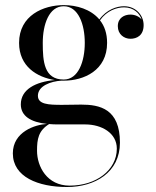

<svg xmlns="http://www.w3.org/2000/svg" viewBox="-20 -490 624 770"><path d="M63.5 -71.5C63.5 -24.5 103.5 0 168.5 7C121 9.5 31.5 38.5 31.5 125C31.5 219.5 133 260 248.5 260C361 260 461 201.5 461 82C461 -53.5 380.5 -70.5 305.5 -70.5C277 -70.5 263.5 -69.5 228.5 -69.5C174 -69.5 132 -71.5 132 -106C132 -145.5 184 -164 226 -166.5C229.5 -166.5 232.5 -166.5 235.5 -166.5C316.5 -166.5 409.5 -207.5 409.5 -318C409.5 -356 399 -386 381 -408.5C408.5 -447.5 448 -460.5 477.5 -460.5C515.5 -460.5 539.5 -437.5 548 -411.5C538 -424.5 520 -431.5 503 -431.5C479 -431.5 452.5 -418.5 452.5 -385C452.5 -352 478 -334.5 503 -334.5C528 -334.5 556 -347 556 -389.5C556 -427.5 526 -465 477 -465C449 -465 407.5 -452 378.5 -412C344 -453 287.5 -469.5 235.5 -469.5C154.5 -469.5 56.5 -428.5 56.5 -318C56.5 -223.5 128.5 -180 200 -169C123 -162 63.5 -131.5 63.5 -71.5ZM151.5 -318C151.5 -392 176.5 -465 235.5 -465C294.5 -465 320 -392 320 -318C320 -244 294.5 -171 235.5 -171C156.5 -171 151.5 -244 151.5 -318ZM128.5 114.5C128.5 67.5 134 34.5 177 7.5C188.5 8.5 200 9 212 9H322C387 9 448.5 43 448.5 106C448.5 193 364.5 254.5 259.5 254.5C168.5 254.5 128.5 178 128.5 114.5Z"/></svg>

Font: Bodoni* 36pt
Style: Regular
Weight: 400
Version: Version 2.3